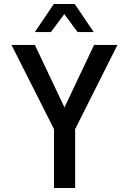

<svg xmlns="http://www.w3.org/2000/svg" viewBox="-20 -933 640 953"><path d="M248 0V-292L37 -710H153L300 -400L447 -710H563L353 -292V0ZM153 -774 247 -913H351L445 -774H365L299 -863L233 -774Z"/></svg>

Font: Geist Mono Medium
Style: Regular
Weight: 500
Monospace: yes
Designer: Basement.studio, Andrés Briganti, Mateo Zaragoza
Foundry: Basement.studio, Vercel, Andrés Briganti, Guido Ferreyra, Mateo Zaragoza
Version: Version 1.500; ttfautohint (v1.8.4.7-5d5b)